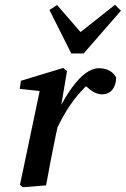

<svg xmlns="http://www.w3.org/2000/svg" viewBox="-20 -780 529 808"><path d="M64 -2 76 8 174 0C187 -72 200 -141 215 -212L222 -244C253 -308 290 -367 342 -417C365 -396 386 -383 409 -383C448 -383 468 -413 469 -453C456 -480 428 -493 396 -493C340 -493 283 -423 238 -339L262 -481L246 -494L68 -440L63 -406L147 -397ZM220 -759 188 -738 280 -555H332L489 -735L464 -760L319 -645Z"/></svg>

Font: Source Serif Pro Semibold
Style: Italic
Weight: 600
Italic angle: -12°
Designer: Frank Grießhammer
Foundry: Adobe Systems Incorporated
Version: Version 3.001;hotconv 1.0.111;makeotfexe 2.5.65597